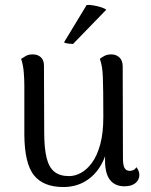

<svg xmlns="http://www.w3.org/2000/svg" viewBox="-20 -740 606 773"><path d="M428 -521Q448 -521 461 -508.5Q474 -496 474 -473L475 -103Q475 -75 481.5 -63.5Q488 -52 503 -52Q508 -52 516 -55Q524 -58 529 -67Q541 -52 541 -36Q541 -16 525.5 -3Q510 10 481 10Q443 10 423 -15.5Q403 -41 403 -92V-163L418 -181Q412 -120 387.5 -77Q363 -34 324 -10.5Q285 13 235 13Q155 13 117 -34Q79 -81 78 -197V-395Q78 -422 75.5 -451Q73 -480 65 -503Q74 -509 84.5 -515Q95 -521 112 -521Q132 -521 144.5 -509.5Q157 -498 157 -476L158 -207Q158 -144 167.5 -105Q177 -66 199 -48.5Q221 -31 258 -31Q282 -31 306 -44Q330 -57 350.5 -85Q371 -113 383.5 -158.5Q396 -204 396 -269Q396 -329 395.5 -368Q395 -407 394 -431.5Q393 -456 390 -472.5Q387 -489 382 -503Q388 -508 399.5 -514.5Q411 -521 428 -521ZM408 -701 274 -563Q266 -563 254 -564.5Q242 -566 238 -570L329 -720Q341 -721 357.5 -718Q374 -715 388 -710.5Q402 -706 408 -701Z"/></svg>

Font: Arima
Style: Regular
Weight: 400
Designer: Joana Correia and Natanael Gama
Foundry: NDISCOVER
Version: Version 1.101;gftools[0.9.23]